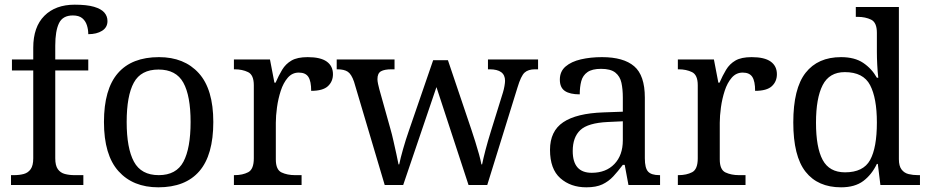

<svg xmlns="http://www.w3.org/2000/svg" viewBox="-20 -790 3967 820"><path d="M27 0V-42H40Q63 -42 81.5 -47Q100 -52 111 -67.5Q122 -83 122 -114V-489H31V-536H122V-586Q122 -675 169.5 -722.5Q217 -770 299 -770Q351 -770 381.5 -761Q412 -752 425.5 -736.5Q439 -721 439 -700Q439 -673 416 -658.5Q393 -644 357 -644Q357 -664 351 -682.5Q345 -701 331 -712.5Q317 -724 291 -724Q248 -724 232 -691Q216 -658 216 -595V-536H357V-489H216V-114Q216 -83 227 -67.5Q238 -52 257 -47Q276 -42 298 -42H336V0Z M656 10Q548 10 486 -59Q424 -128 424 -269Q424 -409 483.5 -477.5Q543 -546 659 -546Q767 -546 829 -477.5Q891 -409 891 -269Q891 -128 831.5 -59Q772 10 656 10ZM658 -42Q733 -42 763.5 -99.5Q794 -157 794 -269Q794 -381 763 -437Q732 -493 657 -493Q582 -493 551.5 -437Q521 -381 521 -269Q521 -157 552 -99.5Q583 -42 658 -42Z M979 0V-42H982Q1016 -42 1040 -54.5Q1064 -67 1064 -114V-426Q1064 -470 1039.5 -482Q1015 -494 982 -494H979V-536H1133L1152 -437H1157Q1170 -467 1185 -492Q1200 -517 1225 -531.5Q1250 -546 1294 -546Q1349 -546 1375.5 -527Q1402 -508 1402 -473Q1402 -442 1380.5 -422Q1359 -402 1309 -402Q1309 -443 1297 -461.5Q1285 -480 1256 -480Q1228 -480 1209 -458Q1190 -436 1179 -402Q1168 -368 1163 -331.5Q1158 -295 1158 -266V-109Q1158 -65 1182.5 -53.5Q1207 -42 1240 -42H1268V0Z M1492 -441Q1481 -473 1465.5 -483.5Q1450 -494 1421 -494H1418V-536H1665V-494H1652Q1622 -494 1607 -485.5Q1592 -477 1592 -452Q1592 -444 1594.5 -432Q1597 -420 1600 -409L1647 -241Q1654 -217 1660.5 -187.5Q1667 -158 1673 -131.5Q1679 -105 1682 -88H1685Q1690 -113 1701.5 -153.5Q1713 -194 1726 -231L1830 -533H1893L1993 -237Q2001 -213 2010 -184.5Q2019 -156 2026 -130.5Q2033 -105 2036 -88H2039Q2044 -113 2053.5 -149.5Q2063 -186 2078 -234L2128 -395Q2132 -408 2134.5 -422.5Q2137 -437 2137 -445Q2137 -494 2071 -494H2064V-536H2278V-494H2265Q2236 -494 2220.5 -480Q2205 -466 2190 -416L2061 0H1981L1844 -418L1702 0H1623Z M2484 10Q2417 10 2373 -29Q2329 -68 2329 -150Q2329 -230 2385.5 -268Q2442 -306 2557 -310L2640 -313V-373Q2640 -409 2634 -436.5Q2628 -464 2608 -480Q2588 -496 2547 -496Q2509 -496 2489 -482Q2469 -468 2462.5 -443.5Q2456 -419 2456 -387Q2414 -387 2392.5 -401.5Q2371 -416 2371 -450Q2371 -485 2395.5 -506Q2420 -527 2461 -536.5Q2502 -546 2551 -546Q2643 -546 2688.5 -507Q2734 -468 2734 -373V-114Q2734 -72 2748 -57Q2762 -42 2796 -42H2799V0H2664L2648 -86H2640Q2619 -58 2599 -36.5Q2579 -15 2552.5 -2.5Q2526 10 2484 10ZM2507 -52Q2568 -52 2604 -89.5Q2640 -127 2640 -191V-272L2576 -269Q2491 -265 2458.5 -234.5Q2426 -204 2426 -145Q2426 -52 2507 -52Z M2875 0V-42H2878Q2912 -42 2936 -54.5Q2960 -67 2960 -114V-426Q2960 -470 2935.5 -482Q2911 -494 2878 -494H2875V-536H3029L3048 -437H3053Q3066 -467 3081 -492Q3096 -517 3121 -531.5Q3146 -546 3190 -546Q3245 -546 3271.5 -527Q3298 -508 3298 -473Q3298 -442 3276.5 -422Q3255 -402 3205 -402Q3205 -443 3193 -461.5Q3181 -480 3152 -480Q3124 -480 3105 -458Q3086 -436 3075 -402Q3064 -368 3059 -331.5Q3054 -295 3054 -266V-109Q3054 -65 3078.5 -53.5Q3103 -42 3136 -42H3164V0Z M3572 10Q3473 10 3420.5 -56.5Q3368 -123 3368 -267Q3368 -412 3420.5 -479Q3473 -546 3572 -546Q3630 -546 3666.5 -521.5Q3703 -497 3725 -458H3731Q3728 -483 3726.5 -513.5Q3725 -544 3725 -568V-650Q3725 -694 3700.5 -706Q3676 -718 3643 -718H3635V-760H3819V-110Q3819 -81 3830.5 -66Q3842 -51 3860.5 -46.5Q3879 -42 3901 -42H3909V0H3740L3729 -90H3725Q3703 -44 3667 -17Q3631 10 3572 10ZM3589 -54Q3667 -54 3696 -106.5Q3725 -159 3725 -267Q3725 -371 3696 -426.5Q3667 -482 3588 -482Q3522 -482 3493.5 -426.5Q3465 -371 3465 -266Q3465 -160 3493.5 -107Q3522 -54 3589 -54Z"/></svg>

Font: Noto Serif Toto
Style: Regular
Weight: 400
Designer: Monotype Design Team
Foundry: Monotype Imaging Inc.
Version: Version 2.001